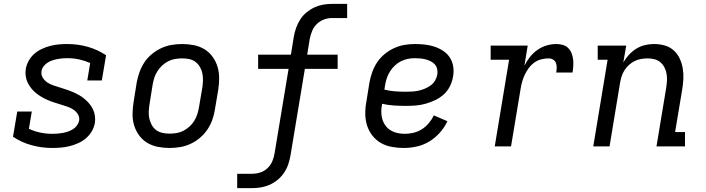

<svg xmlns="http://www.w3.org/2000/svg" viewBox="-20 -755 3640 990"><path d="M250 8Q194 8 142 -6.5Q90 -21 47 -50L69 -180H144L129 -91Q157 -78 187 -71.5Q217 -65 250 -65Q263 -65 276.5 -66Q290 -67 303.5 -69.5Q317 -72 330 -76.5Q343 -81 355 -88Q367 -95 376 -107Q385 -119 388 -132Q391 -151 381.5 -166Q372 -181 357.5 -190.5Q343 -200 326 -205.5Q309 -211 291.5 -216.5Q274 -222 257 -227.5Q240 -233 224 -240Q208 -247 193 -256Q178 -265 164.5 -276Q151 -287 140.5 -300.5Q130 -314 122.5 -329.5Q115 -345 112.5 -363Q110 -381 113 -400Q117 -422 128.5 -442.5Q140 -463 157.5 -478Q175 -493 196.5 -503Q218 -513 239.5 -518.5Q261 -524 283 -526Q305 -528 327 -528Q382 -528 433 -513.5Q484 -499 527 -470L505 -340H430L445 -430Q418 -442 388.5 -448.5Q359 -455 327 -455Q314 -455 301.5 -454Q289 -453 276 -450.5Q263 -448 249.5 -443.5Q236 -439 224.5 -431.5Q213 -424 204.5 -412.5Q196 -401 194 -388Q191 -370 200.5 -354.5Q210 -339 224.5 -329.5Q239 -320 256 -314.5Q273 -309 290 -303.5Q307 -298 324 -292.5Q341 -287 357 -280Q373 -273 388 -264.5Q403 -256 416.5 -244.5Q430 -233 441 -220Q452 -207 459.5 -191Q467 -175 469.5 -157Q472 -139 469 -120Q465 -98 453 -77.5Q441 -57 422.5 -41.5Q404 -26 382.5 -16.5Q361 -7 339 -1.5Q317 4 294.5 6Q272 8 250 8Z M854 8Q823 8 793 2Q763 -4 738.5 -19Q714 -34 697 -57.5Q680 -81 671.5 -109Q663 -137 663.5 -168Q664 -199 669 -230L685 -330Q690 -357 699.5 -383.5Q709 -410 724.5 -433.5Q740 -457 763 -476Q786 -495 812 -507Q838 -519 865.5 -523.5Q893 -528 919 -528Q950 -528 980 -522Q1010 -516 1034.5 -501Q1059 -486 1076 -462.5Q1093 -439 1101.5 -411Q1110 -383 1110 -352Q1110 -321 1105 -290L1088 -190Q1084 -163 1074.5 -136.5Q1065 -110 1049 -86.5Q1033 -63 1010.5 -44Q988 -25 962 -13Q936 -1 908 3.5Q880 8 854 8ZM854 -66Q872 -66 890.5 -69Q909 -72 925.5 -80.5Q942 -89 957 -102.5Q972 -116 982 -132.5Q992 -149 997.5 -166.5Q1003 -184 1006 -202L1023 -302Q1026 -321 1026.5 -340Q1027 -359 1023.5 -376.5Q1020 -394 1011 -409.5Q1002 -425 988.5 -435.5Q975 -446 957 -450Q939 -454 920 -454Q902 -454 883.5 -451Q865 -448 848 -439.5Q831 -431 816.5 -417.5Q802 -404 791.5 -387.5Q781 -371 775.5 -353.5Q770 -336 767 -318L751 -218Q748 -199 747 -180Q746 -161 750 -143.5Q754 -126 762.5 -110.5Q771 -95 785 -84.5Q799 -74 817 -70Q835 -66 854 -66Z M1203 215V141H1281Q1302 141 1323 134Q1344 127 1360 111.5Q1376 96 1384.5 75.5Q1393 55 1396 34L1468 -400H1311V-473H1480L1495 -566Q1499 -589 1507 -611.5Q1515 -634 1528 -654.5Q1541 -675 1560.5 -691Q1580 -707 1601.5 -717Q1623 -727 1646 -731Q1669 -735 1692 -735H1770V-662H1692Q1671 -662 1650.5 -654.5Q1630 -647 1614 -631.5Q1598 -616 1589.5 -595.5Q1581 -575 1577 -554L1564 -473H1721V-400H1552L1478 46Q1474 69 1466.5 91.5Q1459 114 1445.5 134.5Q1432 155 1413 171Q1394 187 1372 197Q1350 207 1327 211Q1304 215 1281 215Z M2062 8Q2031 8 2000.5 2.5Q1970 -3 1944.5 -17.5Q1919 -32 1900.5 -55.5Q1882 -79 1873 -107Q1864 -135 1863.5 -166.5Q1863 -198 1869 -230L1885 -330Q1890 -357 1899.5 -383.5Q1909 -410 1924.5 -433.5Q1940 -457 1963 -476Q1986 -495 2012.5 -507Q2039 -519 2066 -523.5Q2093 -528 2120 -528Q2146 -528 2172 -525Q2198 -522 2221.5 -514Q2245 -506 2266 -492Q2287 -478 2300 -457.5Q2313 -437 2317 -411.5Q2321 -386 2316 -360Q2312 -335 2300 -310.5Q2288 -286 2268 -268Q2248 -250 2223.5 -238.5Q2199 -227 2174 -220Q2149 -213 2123.5 -211Q2098 -209 2073 -209Q2042 -209 2011 -211Q1980 -213 1950 -220V-218Q1946 -198 1946 -178Q1946 -158 1951.5 -140Q1957 -122 1968 -107Q1979 -92 1995 -82.5Q2011 -73 2029.5 -69Q2048 -65 2068 -65Q2090 -65 2112.5 -70.5Q2135 -76 2155 -88.5Q2175 -101 2191 -120Q2207 -139 2217 -160L2287 -130Q2272 -98 2248 -71Q2224 -44 2193.5 -25.5Q2163 -7 2129 0.5Q2095 8 2062 8ZM2073 -282Q2089 -282 2105.5 -283Q2122 -284 2138 -287.5Q2154 -291 2170 -297.5Q2186 -304 2200.5 -314.5Q2215 -325 2223.5 -340Q2232 -355 2235 -371Q2237 -385 2234 -399Q2231 -413 2222 -423Q2213 -433 2201 -439Q2189 -445 2176 -448.5Q2163 -452 2148.5 -453.5Q2134 -455 2120 -455Q2102 -455 2083.5 -451.5Q2065 -448 2048 -439.5Q2031 -431 2016.5 -417.5Q2002 -404 1991.5 -387.5Q1981 -371 1975 -353.5Q1969 -336 1966 -318L1962 -293Q1989 -286 2017 -284Q2045 -282 2073 -282Z M2531 0 2605 -447H2510V-520H2701L2684 -416Q2695 -439 2712 -460.5Q2729 -482 2751 -497.5Q2773 -513 2798 -520.5Q2823 -528 2848 -528Q2865 -528 2881.5 -523.5Q2898 -519 2909.5 -507.5Q2921 -496 2927 -481Q2933 -466 2935 -449.5Q2937 -433 2936 -415.5Q2935 -398 2932 -381H2848Q2850 -393 2850.5 -406Q2851 -419 2846.5 -430.5Q2842 -442 2831.5 -448Q2821 -454 2808 -454Q2790 -454 2770.5 -449Q2751 -444 2734.5 -432Q2718 -420 2706 -403.5Q2694 -387 2685.5 -369Q2677 -351 2672 -332.5Q2667 -314 2664 -295L2615 0Z M3039 0 3113 -447H3062V-520H3209L3194 -433Q3206 -454 3223 -472.5Q3240 -491 3261 -504Q3282 -517 3305.5 -522.5Q3329 -528 3352 -528Q3381 -528 3407.5 -520.5Q3434 -513 3453.5 -495.5Q3473 -478 3484.5 -453.5Q3496 -429 3500.5 -402Q3505 -375 3503.5 -347Q3502 -319 3497 -290L3461 -74H3512V0H3365L3415 -302Q3418 -321 3419 -339Q3420 -357 3417 -374.5Q3414 -392 3406 -407.5Q3398 -423 3385 -434Q3372 -445 3355 -449.5Q3338 -454 3319 -454Q3303 -454 3285.5 -451Q3268 -448 3252 -440Q3236 -432 3222.5 -419.5Q3209 -407 3199.5 -392Q3190 -377 3185 -360.5Q3180 -344 3177 -327L3123 0Z"/></svg>

Font: Iosevka HT Extended
Style: Italic
Weight: 400
Width: 7
Italic angle: -9°
Monospace: yes
Designer: Belleve Invis
Foundry: Belleve Invis
Version: Version 32.3.0; ttfautohint (v1.8.4)